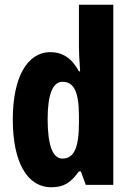

<svg xmlns="http://www.w3.org/2000/svg" viewBox="-20 -780 551 810"><path d="M197 10C250 10 279 -10 313 -57H321L342 0H458V-760H313V-578C313 -557 315 -525 318 -479H313C283 -535 243 -560 193 -560C94 -560 34 -453 34 -276C34 -98 93 10 197 10ZM243 -111C203 -111 181 -166 181 -277C181 -381 202 -435 244 -435C292 -435 313 -391 313 -292V-261C313 -156 292 -111 243 -111Z"/></svg>

Font: Noto Sans Lao UI ExtCond ExtBd
Style: Regular
Weight: 800
Width: 2
Designer: Monotype Design Team
Foundry: Monotype Imaging Inc.
Version: Version 2.000